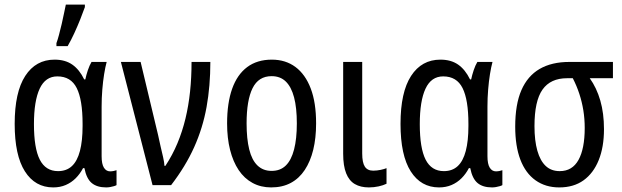

<svg xmlns="http://www.w3.org/2000/svg" viewBox="-20 -807 2712 837"><path d="M233 -61Q270 -61 293.5 -83Q317 -105 328.5 -149Q340 -193 340 -257V-267Q340 -372 314.5 -423Q289 -474 230 -474Q178 -474 153 -420.5Q128 -367 128 -266Q128 -161 153.5 -111Q179 -61 233 -61ZM212 10Q133 10 88.5 -60Q44 -130 44 -267Q44 -405 90 -476Q136 -547 218 -547Q264 -547 295 -525.5Q326 -504 347 -461H352Q356 -480 363 -501Q370 -522 379 -537H445Q439 -515 434 -484Q429 -453 426 -416.5Q423 -380 423 -342V-126Q423 -92 433 -76Q443 -60 460 -60Q467 -60 475 -61.5Q483 -63 488 -65V0Q485 2 477 4.5Q469 7 460 8.5Q451 10 443 10Q403 10 380 -9Q357 -28 348 -74H342Q329 -49 310 -30Q291 -11 266.5 -0.5Q242 10 212 10ZM226 -619Q231 -632 237 -654.5Q243 -677 249 -702.5Q255 -728 259.5 -751Q264 -774 267 -787H350V-776Q342 -753 330 -723Q318 -693 304 -662.5Q290 -632 275 -606H226Z M507 -537H593L669 -219Q674 -194 680 -169Q686 -144 691 -122Q696 -100 697 -84H701Q732 -131 753.5 -182.5Q775 -234 788.5 -290Q802 -346 808.5 -407.5Q815 -469 815 -537H897Q897 -432 880.5 -340.5Q864 -249 826.5 -165.5Q789 -82 726 0H645Z M1358 -269Q1358 -205 1345.5 -154Q1333 -103 1308.5 -66Q1284 -29 1247.5 -9.5Q1211 10 1162 10Q1117 10 1081 -9.5Q1045 -29 1020.5 -65.5Q996 -102 983 -153.5Q970 -205 970 -269Q970 -358 992 -420Q1014 -482 1057.5 -514.5Q1101 -547 1165 -547Q1225 -547 1268 -515Q1311 -483 1334.5 -421.5Q1358 -360 1358 -269ZM1055 -269Q1055 -202 1066.5 -155.5Q1078 -109 1102.5 -85.5Q1127 -62 1164 -62Q1202 -62 1226 -85.5Q1250 -109 1262 -155.5Q1274 -202 1274 -269Q1274 -337 1262 -382.5Q1250 -428 1226 -451.5Q1202 -475 1164 -475Q1107 -475 1081 -422.5Q1055 -370 1055 -269Z M1559 -138Q1559 -98 1570.5 -80.5Q1582 -63 1607 -63Q1623 -63 1639.5 -66.5Q1656 -70 1665 -74V-6Q1651 1 1630.5 5.5Q1610 10 1588 10Q1552 10 1527 -4.5Q1502 -19 1489 -51.5Q1476 -84 1476 -137V-537H1559Z M1915 -61Q1952 -61 1975.5 -83Q1999 -105 2010.5 -149Q2022 -193 2022 -257V-267Q2022 -372 1996.5 -423Q1971 -474 1912 -474Q1860 -474 1835 -420.5Q1810 -367 1810 -266Q1810 -161 1835.5 -111Q1861 -61 1915 -61ZM1894 10Q1815 10 1770.5 -60Q1726 -130 1726 -267Q1726 -405 1772 -476Q1818 -547 1900 -547Q1946 -547 1977 -525.5Q2008 -504 2029 -461H2034Q2038 -480 2045 -501Q2052 -522 2061 -537H2127Q2121 -515 2116 -484Q2111 -453 2108 -416.5Q2105 -380 2105 -342V-126Q2105 -92 2115 -76Q2125 -60 2142 -60Q2149 -60 2157 -61.5Q2165 -63 2170 -65V0Q2167 2 2159 4.5Q2151 7 2142 8.5Q2133 10 2125 10Q2085 10 2062 -9Q2039 -28 2030 -74H2024Q2011 -49 1992 -30Q1973 -11 1948.5 -0.5Q1924 10 1894 10Z M2613 -244Q2613 -166 2590 -109Q2567 -52 2524 -21Q2481 10 2418 10Q2358 10 2314.5 -21Q2271 -52 2248.5 -111Q2226 -170 2226 -255Q2226 -352 2253 -414Q2280 -476 2332.5 -506.5Q2385 -537 2462 -537H2652V-466H2551Q2581 -424 2597 -368.5Q2613 -313 2613 -244ZM2310 -257Q2310 -194 2322.5 -150Q2335 -106 2359 -83.5Q2383 -61 2420 -61Q2475 -61 2502 -110Q2529 -159 2529 -249Q2529 -289 2523 -326Q2517 -363 2505.5 -398Q2494 -433 2477 -466H2452Q2380 -466 2345 -416.5Q2310 -367 2310 -257Z"/></svg>

Font: Noto Sans Display Condensed
Style: Regular
Weight: 400
Width: 3
Designer: Monotype Design Team
Foundry: Monotype Imaging Inc.
Version: Version 2.003